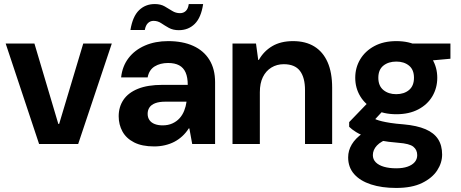

<svg xmlns="http://www.w3.org/2000/svg" viewBox="-20 -711 2275 948"><path d="M173 0 8 -496H150L268 -99H272L391 -496H532L366 0Z M741 12Q681 12 642 -8Q603 -28 584.5 -62Q566 -96 566 -137Q566 -183 589.5 -218Q613 -253 661 -272.5Q709 -292 782 -292H907Q907 -329 896.5 -353Q886 -377 864.5 -388.5Q843 -400 810 -400Q771 -400 743.5 -383Q716 -366 709 -329H578Q584 -384 614.5 -424Q645 -464 695.5 -486Q746 -508 810 -508Q882 -508 934 -484.5Q986 -461 1014 -415.5Q1042 -370 1042 -305V0H929L915 -77H912Q898 -55 880 -38.5Q862 -22 841 -11Q820 0 794.5 6Q769 12 741 12ZM783 -92Q810 -92 831 -101.5Q852 -111 866.5 -127Q881 -143 889.5 -164.5Q898 -186 901 -209H797Q766 -209 746.5 -201.5Q727 -194 718 -180.5Q709 -167 709 -149Q709 -131 718 -118Q727 -105 744 -98.5Q761 -92 783 -92ZM863 -562Q834 -562 813.5 -573.5Q793 -585 776 -596.5Q759 -608 738 -608Q722 -608 710.5 -597Q699 -586 695 -563H624Q635 -630 666.5 -660.5Q698 -691 744 -691Q773 -691 793 -679.5Q813 -668 830.5 -657Q848 -646 869 -646Q886 -646 897.5 -657Q909 -668 912 -691H983Q973 -624 941.5 -593Q910 -562 863 -562Z M1128 0V-496H1244L1255 -415H1258Q1282 -458 1324 -483Q1366 -508 1427 -508Q1489 -508 1532 -481.5Q1575 -455 1597.5 -404Q1620 -353 1620 -278V0H1486V-266Q1486 -328 1461 -361Q1436 -394 1381 -394Q1347 -394 1320 -377.5Q1293 -361 1278 -330.5Q1263 -300 1263 -256V0Z M1936 217Q1865 217 1811.5 199.5Q1758 182 1728.5 148.5Q1699 115 1699 66Q1699 32 1717 2Q1735 -28 1770 -52.5Q1805 -77 1856 -95L1905 -29Q1861 -14 1841 7.5Q1821 29 1821 55Q1821 76 1835.5 90.5Q1850 105 1876 112.5Q1902 120 1936 120Q1969 120 1992 112Q2015 104 2027.5 89.5Q2040 75 2040 55Q2040 29 2021 13.5Q2002 -2 1947 -6Q1896 -10 1857 -17.5Q1818 -25 1788.5 -35.5Q1759 -46 1738 -59Q1717 -72 1704 -85V-108L1811 -219L1894 -189L1782 -68L1819 -129Q1829 -124 1839.5 -120Q1850 -116 1866.5 -112Q1883 -108 1908.5 -104Q1934 -100 1973 -97Q2039 -91 2081 -73Q2123 -55 2143 -24Q2163 7 2163 52Q2163 93 2138.5 130.5Q2114 168 2064 192.5Q2014 217 1936 217ZM1937 -147Q1874 -147 1828.5 -171Q1783 -195 1758.5 -236Q1734 -277 1734 -327Q1734 -377 1758.5 -418Q1783 -459 1828.5 -483.5Q1874 -508 1937 -508Q2000 -508 2045.5 -483.5Q2091 -459 2115 -418Q2139 -377 2139 -327Q2139 -277 2115 -236Q2091 -195 2045.5 -171Q2000 -147 1937 -147ZM1936 -246Q1975 -246 1999.5 -266.5Q2024 -287 2024 -327Q2024 -367 1999.5 -387Q1975 -407 1937 -407Q1898 -407 1873 -387Q1848 -367 1848 -327Q1848 -287 1873 -266.5Q1898 -246 1936 -246ZM2018 -404 1996 -496H2204V-421Z"/></svg>

Font: DM Sans 36pt
Style: Bold
Weight: 700
Version: Version 4.004;gftools[0.9.30]